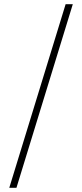

<svg xmlns="http://www.w3.org/2000/svg" viewBox="-20 -730 388 910"><path d="M24 160 291 -710H325L58 160Z"/></svg>

Font: DM Serif Text
Style: Regular
Weight: 400
Designer: Colophon Foundry, Frank Grießhammer
Foundry: Colophon Foundry
Version: Version 5.200; ttfautohint (v1.8.3)